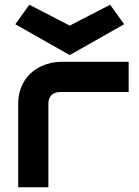

<svg xmlns="http://www.w3.org/2000/svg" viewBox="-20 -788 585 808"><path d="M521.5 -400.9H235.8Q210 -400.9 196.8 -387.9Q183.6 -375 183.6 -350.1V0H56.6V-350.1Q56.6 -382.8 64.9 -408.7Q73.2 -434.6 87.2 -454.3Q101.1 -474.1 119.1 -488Q137.2 -502 157 -510.7Q176.8 -519.5 197 -523.7Q217.3 -527.8 234.9 -527.8H521.5ZM103.5 -768.1 273.4 -680.2 443.4 -768.1 502.4 -686 273.4 -556.2 44.4 -686Z"/></svg>

Font: Audiowide
Style: Regular
Weight: 400
Version: Version 1.003